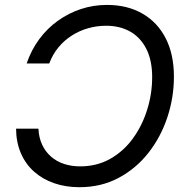

<svg xmlns="http://www.w3.org/2000/svg" viewBox="-20 -758 769 788"><path d="M418.9 -737.8Q502.9 -737.8 564.7 -702.1Q626.5 -666.5 660.2 -600.6Q693.8 -534.7 693.8 -443.4Q693.8 -357.4 666.7 -276.1Q639.6 -194.8 588.9 -130.4Q538.1 -65.9 466.6 -27.8Q395 10.3 305.7 10.3Q249.5 10.3 202.1 -6.1Q154.8 -22.5 119.9 -53.5Q85 -84.5 65.7 -129.2Q46.4 -173.8 45.9 -230H137.7Q139.6 -192.4 153.1 -163.8Q166.5 -135.3 189.5 -115.2Q212.4 -95.2 242.9 -85.2Q273.4 -75.2 309.1 -75.2Q377.9 -75.2 432.9 -106.4Q487.8 -137.7 525.9 -190.4Q564 -243.2 584.2 -308.3Q604.5 -373.5 604.5 -441.4Q604.5 -509.8 580.8 -556.9Q557.1 -604 514.6 -628.2Q472.2 -652.3 415.5 -652.3Q377.9 -652.3 342.3 -642.3Q306.6 -632.3 275.4 -612.5Q244.1 -592.8 220.2 -564Q196.3 -535.2 182.1 -497.6H89.4Q108.4 -553.2 141.4 -597.7Q174.3 -642.1 218.3 -673.3Q262.2 -704.6 313 -721.2Q363.8 -737.8 418.9 -737.8Z"/></svg>

Font: Inter 17pt
Style: Italic
Weight: 400
Italic angle: -9.3988°
Version: Version 4.001;git-66647c0bb